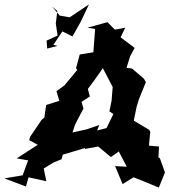

<svg xmlns="http://www.w3.org/2000/svg" viewBox="-49 -832 771 874"><path d="M490 -146 528 -73 475 -76 509 6 559 -25C598 -10 636 6 674 22L702 -47L679 -111L672 -116L675 -165L629 -169L635 -232L630 -241L560 -283L573 -346L583 -379L615 -458L606 -474L552 -520L527 -523L543 -575L564 -614L500 -662L521 -706L474 -697L440 -731L349 -706L384 -700L376 -594L314 -584L297 -521L303 -514L244 -443L208 -417L221 -373L161 -354L153 -297L140 -286L88 -209L84 -194L123 -173L27 -111L79 -102L54 -34L-29 -20L69 17L81 -25L162 -7L150 -65L194 -92L231 -107L237 -128L338 -158V-154L398 -165L456 -117L498 -147ZM293 -265 304 -287 331 -338 322 -368 360 -393 351 -427C386 -473 419 -521 452 -569L419 -522L466 -432L465 -450L459 -374L449 -325L467 -313L436 -249L393 -238L403 -263L345 -243L281 -229ZM212 -782 205 -725 213 -670 163 -647 166 -611 213 -623 194 -628 235 -689 281 -666 319 -734 356 -812 268 -753 223 -761 188 -802Z"/></svg>

Font: Asimov Aggro
Style: It
Weight: 500
Designer: Google
Version: Version 2.000980; 2014